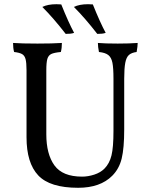

<svg xmlns="http://www.w3.org/2000/svg" viewBox="-20 -883 715 912"><path d="M513 -48Q456 9 351 9Q217 9 161.5 -50Q106 -109 106 -231V-549Q106 -585 101.5 -602Q97 -619 85 -626Q73 -633 47 -636Q42 -654 42 -679Q82 -676 158 -676Q229 -676 274 -679Q274 -654 269 -636Q237 -633 223.5 -626.5Q210 -620 205 -603.5Q200 -587 200 -549V-245Q200 -151 238.5 -97.5Q277 -44 370 -44Q398 -44 427.5 -53.5Q457 -63 476 -82Q500 -106 509.5 -144.5Q519 -183 519 -261V-509Q519 -560 514 -585Q509 -610 494.5 -621.5Q480 -633 450 -636Q445 -661 445 -679Q479 -676 539 -676Q595 -676 634 -679Q634 -664 629 -636Q605 -633 592.5 -622Q580 -611 575 -584.5Q570 -558 570 -509V-269Q570 -179 558 -130Q546 -81 513 -48ZM181 -850Q207 -863 248 -863Q263 -863 271 -862Q305 -777 332 -727Q324 -724 314 -723Q304 -722 292 -722Q234 -797 181 -850ZM331 -850Q357 -863 398 -863Q413 -863 421 -862Q455 -777 482 -727Q474 -724 464 -723Q454 -722 442 -722Q384 -797 331 -850Z"/></svg>

Font: Vollkorn SC
Style: Regular
Weight: 400
Designer: Friedrich Althausen
Foundry: Friedrich Althausen
Version: Version 4.015